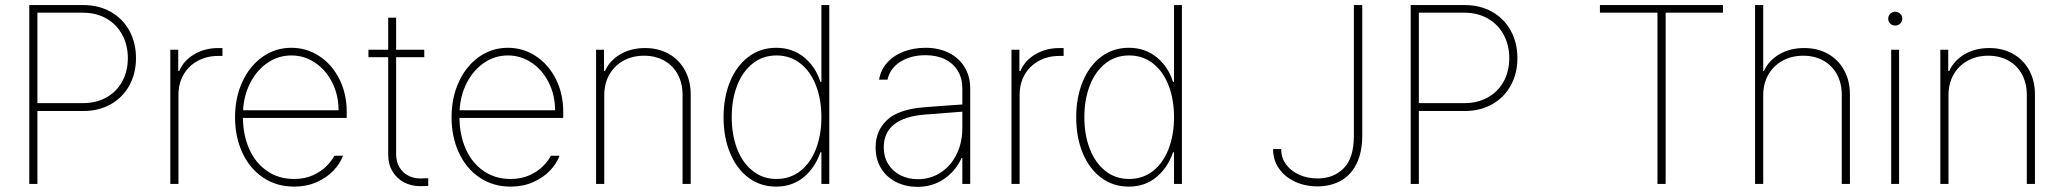

<svg xmlns="http://www.w3.org/2000/svg" viewBox="-20 -727 8144 759"><path d="M95.7 -707H308.6Q370.6 -707 418 -680.2Q465.3 -653.3 491.5 -605.5Q517.6 -557.6 517.6 -497.1Q517.6 -437 491.5 -389.4Q465.3 -341.8 418 -314.9Q370.6 -288.1 308.6 -288.1H127.9V0H95.7ZM307.6 -319.3Q360.4 -319.3 400.9 -342Q441.4 -364.7 463.4 -405.3Q485.4 -445.8 485.4 -497.1Q485.4 -548.8 463.1 -589.8Q440.9 -630.9 400.6 -653.8Q360.4 -676.8 307.6 -676.8H127.9V-319.3Z M653.3 -530.3H684.6V-446.3H688.5Q706.1 -487.8 748 -512.5Q790 -537.1 843.8 -537.1H859.4V-505.9H842.8Q797.4 -505.9 761.5 -486.3Q725.6 -466.8 705.6 -431.9Q685.5 -397 685.5 -352.5V0H653.3Z M909.2 -263.7Q909.2 -341.3 938.2 -404.1Q967.3 -466.8 1018.1 -502.4Q1068.8 -538.1 1131.8 -538.1Q1191.9 -538.1 1241.9 -505.4Q1292 -472.7 1321.3 -414.8Q1350.6 -356.9 1350.6 -285.2V-260.7H940.4Q940.9 -192.9 965.3 -137.9Q989.7 -83 1035.4 -51.3Q1081.1 -19.5 1142.6 -19.5Q1185.1 -19.5 1217.5 -34.4Q1250 -49.3 1270.5 -70.1Q1291 -90.8 1301.8 -111.3H1335.9Q1324.7 -80.6 1298.3 -52.7Q1272 -24.9 1231.9 -7.1Q1191.9 10.7 1142.6 10.7Q1073.2 10.7 1020.3 -24.9Q967.3 -60.5 938.2 -123Q909.2 -185.5 909.2 -263.7ZM1318.4 -291Q1318.4 -350.6 1293.5 -400.4Q1268.6 -450.2 1225.8 -479Q1183.1 -507.8 1131.8 -507.8Q1081.1 -507.8 1038.8 -479.5Q996.6 -451.2 970.5 -401.6Q944.3 -352.1 940.9 -291Z M1657.2 -501H1545.9V-118.2Q1545.9 -87.9 1558.8 -66.2Q1571.8 -44.4 1593.5 -33Q1615.2 -21.5 1640.6 -21.5L1672.9 -22.5V7.8Q1666 8.8 1639.6 8.8Q1606 8.8 1577.4 -6.1Q1548.8 -21 1531.7 -49.3Q1514.6 -77.6 1514.6 -115.2V-501H1436.5V-530.3H1514.6V-657.2H1545.9V-530.3H1657.2Z M1765.1 -263.7Q1765.1 -341.3 1794.2 -404.1Q1823.2 -466.8 1874 -502.4Q1924.8 -538.1 1987.8 -538.1Q2047.9 -538.1 2097.9 -505.4Q2147.9 -472.7 2177.2 -414.8Q2206.5 -356.9 2206.5 -285.2V-260.7H1796.4Q1796.9 -192.9 1821.3 -137.9Q1845.7 -83 1891.4 -51.3Q1937 -19.5 1998.5 -19.5Q2041 -19.5 2073.5 -34.4Q2106 -49.3 2126.5 -70.1Q2147 -90.8 2157.7 -111.3H2191.9Q2180.7 -80.6 2154.3 -52.7Q2127.9 -24.9 2087.9 -7.1Q2047.9 10.7 1998.5 10.7Q1929.2 10.7 1876.2 -24.9Q1823.2 -60.5 1794.2 -123Q1765.1 -185.5 1765.1 -263.7ZM2174.3 -291Q2174.3 -350.6 2149.4 -400.4Q2124.5 -450.2 2081.8 -479Q2039.1 -507.8 1987.8 -507.8Q1937 -507.8 1894.8 -479.5Q1852.5 -451.2 1826.4 -401.6Q1800.3 -352.1 1796.9 -291Z M2368.7 0H2336.4V-530.3H2367.7V-446.3H2371.6Q2390.1 -487.8 2432.4 -512.5Q2474.6 -537.1 2529.8 -537.1Q2582.5 -537.1 2623.5 -514.2Q2664.6 -491.2 2687.5 -449.5Q2710.4 -407.7 2710.4 -353.5V0H2678.2V-352.5Q2678.2 -397.9 2659.2 -433.1Q2640.1 -468.3 2605.5 -487.5Q2570.8 -506.8 2525.9 -506.8Q2480.5 -506.8 2444.6 -487.1Q2408.7 -467.3 2388.7 -431.9Q2368.7 -396.5 2368.7 -350.6Z M2840.3 -263.7Q2840.3 -342.3 2866.2 -404.8Q2892.1 -467.3 2939.2 -502.7Q2986.3 -538.1 3048.3 -538.1Q3111.8 -538.1 3157.7 -501.2Q3203.6 -464.4 3223.1 -403.3H3227.1V-707H3258.3V0H3227.1V-125H3223.1Q3201.7 -63 3156.5 -26.1Q3111.3 10.7 3048.3 10.7Q2985.8 10.7 2938.7 -24.7Q2891.6 -60.1 2866 -122.3Q2840.3 -184.6 2840.3 -263.7ZM3227.1 -263.7Q3227.1 -333.5 3205.6 -389.2Q3184.1 -444.8 3143.8 -476.3Q3103.5 -507.8 3049.3 -507.8Q2995.6 -507.8 2955.6 -476.1Q2915.5 -444.3 2894 -388.9Q2872.6 -333.5 2872.6 -263.7Q2872.6 -193.8 2894 -138.4Q2915.5 -83 2955.6 -51.3Q2995.6 -19.5 3049.3 -19.5Q3103.5 -19.5 3143.8 -51Q3184.1 -82.5 3205.6 -138.2Q3227.1 -193.8 3227.1 -263.7Z M3629.9 -302.7Q3666.5 -305.7 3710.2 -308.8Q3753.9 -312 3784.2 -314V-377.9Q3784.2 -417 3766.4 -446.8Q3748.5 -476.6 3715.6 -492.7Q3682.6 -508.8 3638.7 -508.8Q3581.1 -508.8 3539.8 -483.2Q3498.5 -457.5 3488.3 -412.1H3455.1Q3461.4 -450.7 3487.1 -479.2Q3512.7 -507.8 3552.2 -522.9Q3591.8 -538.1 3638.7 -538.1Q3689.5 -538.1 3729.5 -518.8Q3769.5 -499.5 3792.5 -462.6Q3815.4 -425.8 3815.4 -376V0H3784.2V-102.5H3781.2Q3757.8 -50.8 3711.9 -19.5Q3666 11.7 3606.4 11.7Q3561.5 11.7 3523.7 -6.8Q3485.8 -25.4 3463.6 -60.8Q3441.4 -96.2 3441.4 -144.5Q3441.4 -209.5 3486.1 -252Q3530.8 -294.4 3629.9 -302.7ZM3608.4 -18.6Q3657.7 -18.6 3698 -44.4Q3738.3 -70.3 3761.2 -116.5Q3784.2 -162.6 3784.2 -220.7V-285.6L3741.2 -282.2Q3653.8 -274.9 3638.7 -274.4Q3473.6 -261.7 3473.6 -144.5Q3473.6 -106.9 3491.2 -78.4Q3508.8 -49.8 3539.6 -34.2Q3570.3 -18.6 3608.4 -18.6Z M3978.5 -530.3H4009.8V-446.3H4013.7Q4031.2 -487.8 4073.2 -512.5Q4115.2 -537.1 4168.9 -537.1H4184.6V-505.9H4168Q4122.6 -505.9 4086.7 -486.3Q4050.8 -466.8 4030.8 -431.9Q4010.7 -397 4010.7 -352.5V0H3978.5Z M4234.4 -263.7Q4234.4 -342.3 4260.3 -404.8Q4286.1 -467.3 4333.3 -502.7Q4380.4 -538.1 4442.4 -538.1Q4505.9 -538.1 4551.8 -501.2Q4597.7 -464.4 4617.2 -403.3H4621.1V-707H4652.3V0H4621.1V-125H4617.2Q4595.7 -63 4550.5 -26.1Q4505.4 10.7 4442.4 10.7Q4379.9 10.7 4332.8 -24.7Q4285.6 -60.1 4260 -122.3Q4234.4 -184.6 4234.4 -263.7ZM4621.1 -263.7Q4621.1 -333.5 4599.6 -389.2Q4578.1 -444.8 4537.8 -476.3Q4497.6 -507.8 4443.4 -507.8Q4389.6 -507.8 4349.6 -476.1Q4309.6 -444.3 4288.1 -388.9Q4266.6 -333.5 4266.6 -263.7Q4266.6 -193.8 4288.1 -138.4Q4309.6 -83 4349.6 -51.3Q4389.6 -19.5 4443.4 -19.5Q4497.6 -19.5 4537.8 -51Q4578.1 -82.5 4599.6 -138.2Q4621.1 -193.8 4621.1 -263.7Z M5365.2 -707V-190.4Q5364.7 -122.1 5341.3 -77.1Q5317.9 -32.2 5278.1 -11.2Q5238.3 9.8 5188.5 9.8Q5138.7 9.8 5098.4 -9.3Q5058.1 -28.3 5035.2 -62Q5012.2 -95.7 5012.7 -137.7H5044.9Q5044.4 -104.5 5063.2 -78.1Q5082 -51.8 5115.2 -36.6Q5148.4 -21.5 5188.5 -21.5Q5252 -21.5 5292 -62Q5332 -102.5 5332 -190.4V-707Z M5556.6 -707H5769.5Q5831.5 -707 5878.9 -680.2Q5926.3 -653.3 5952.4 -605.5Q5978.5 -557.6 5978.5 -497.1Q5978.5 -437 5952.4 -389.4Q5926.3 -341.8 5878.9 -314.9Q5831.5 -288.1 5769.5 -288.1H5588.9V0H5556.6ZM5768.6 -319.3Q5821.3 -319.3 5861.8 -342Q5902.3 -364.7 5924.3 -405.3Q5946.3 -445.8 5946.3 -497.1Q5946.3 -548.8 5924.1 -589.8Q5901.9 -630.9 5861.6 -653.8Q5821.3 -676.8 5768.6 -676.8H5588.9V-319.3Z M6304.7 -707H6791V-676.8H6564.5V0H6532.2V-676.8H6304.7Z M6950.2 0H6918V-707H6950.2V-446.3H6953.1Q6972.2 -488.3 7014.4 -512.7Q7056.6 -537.1 7112.3 -537.1Q7165 -537.1 7206.1 -514.2Q7247.1 -491.2 7270 -449.5Q7293 -407.7 7293 -353.5V0H7260.7V-352.5Q7260.7 -397.9 7241.7 -433.1Q7222.7 -468.3 7188 -487.5Q7153.3 -506.8 7108.4 -506.8Q7063 -506.8 7026.9 -487.1Q6990.7 -467.3 6970.5 -431.9Q6950.2 -396.5 6950.2 -350.6Z M7456.1 -530.3H7487.3V0H7456.1ZM7444.3 -653.3Q7444.3 -664.6 7452.6 -672.6Q7460.9 -680.7 7471.7 -680.7Q7483.4 -680.7 7491.7 -672.6Q7500 -664.6 7500 -653.3Q7500 -641.6 7491.7 -633.8Q7483.4 -626 7471.7 -626Q7460.4 -626 7452.4 -633.8Q7444.3 -641.6 7444.3 -653.3Z M7682.6 0H7650.4V-530.3H7681.6V-446.3H7685.5Q7704.1 -487.8 7746.3 -512.5Q7788.6 -537.1 7843.8 -537.1Q7896.5 -537.1 7937.5 -514.2Q7978.5 -491.2 8001.5 -449.5Q8024.4 -407.7 8024.4 -353.5V0H7992.2V-352.5Q7992.2 -397.9 7973.1 -433.1Q7954.1 -468.3 7919.4 -487.5Q7884.8 -506.8 7839.8 -506.8Q7794.4 -506.8 7758.5 -487.1Q7722.7 -467.3 7702.6 -431.9Q7682.6 -396.5 7682.6 -350.6Z"/></svg>

Font: Pretendard JP Thin
Style: Regular
Weight: 100
Designer: Base glyphs from Inter by Rasmus Andersson; Hangeul glyphs from Noto Sans CJK(Source Han Sans) by Jang Soo-young and Kan
Foundry: Kil Hyung-jin
Version: Version 1.309